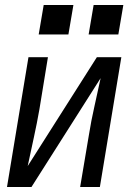

<svg xmlns="http://www.w3.org/2000/svg" viewBox="-20 -749 540 769"><path d="M8 0 94 -520H172L138 -312Q128 -255 115.5 -198Q103 -141 91 -84L368 -520H466L380 0H301L336 -208Q345 -265 358 -322Q371 -379 383 -436L106 0ZM335 -611 355 -729H474L454 -611ZM135 -611 155 -729H274L254 -611Z"/></svg>

Font: Iosevka SS04 Oblique
Style: Regular
Weight: 400
Italic angle: -9°
Monospace: yes
Designer: Belleve Invis
Foundry: Belleve Invis
Version: Version 19.0.0; ttfautohint (v1.8.4)